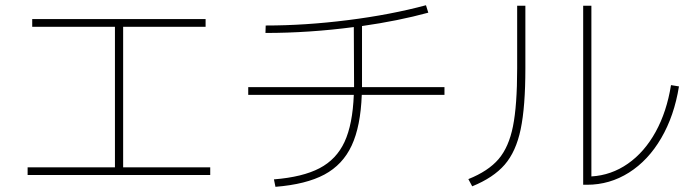

<svg xmlns="http://www.w3.org/2000/svg" viewBox="-20 -723 2633 730"><path d="M85 -86.9H417V-621.1H102.5V-650.4H761.7V-621.1H448.2V-86.9H779.3V-57.6H85Z M1325.2 -362.3H923.8V-391.6H1326.2V-403.3L1325.2 -620.1Q1155.3 -597.7 989.3 -597.7L990.2 -626Q1140.6 -626 1303 -646.5Q1465.3 -667 1599.6 -703.1L1608.4 -674.8Q1494.1 -643.6 1356.4 -624V-403.3V-391.6H1669.9V-362.3H1355.5Q1351.1 -242.7 1317.1 -169.7Q1283.2 -96.7 1213.4 -59.3Q1143.6 -22 1027.3 -12.7L1021.5 -41Q1130.9 -49.8 1195.1 -83.5Q1259.3 -117.2 1290 -183.6Q1320.8 -250 1325.2 -362.3Z M2197.3 -701.2H2228.5V-52.2Q2304.2 -56.6 2367.2 -100.6Q2430.2 -144.5 2472.7 -221.4Q2515.1 -298.3 2531.2 -399.4L2561.5 -394.5Q2543.5 -282.7 2494.1 -198Q2444.8 -113.3 2371.6 -66.9Q2298.3 -20.5 2211.9 -20.5H2197.3ZM1946.3 -462.9V-701.2H1977.5V-462.9Q1977.5 -316.9 1959.7 -231.7Q1941.9 -146.5 1898.9 -96.9Q1856 -47.4 1775.4 -14.6L1760.7 -42Q1836.4 -72.3 1875.5 -117.9Q1914.6 -163.6 1930.4 -242.9Q1946.3 -322.3 1946.3 -462.9Z"/></svg>

Font: Pretendard GOV Thin
Style: Regular
Weight: 100
Designer: Base glyphs from Inter by Rasmus Andersson; Hangeul glyphs from Noto Sans CJK(Source Han Sans) by Jang Soo-young and Kan
Foundry: Kil Hyung-jin
Version: Version 1.309